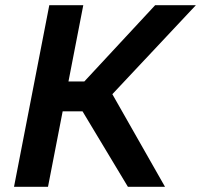

<svg xmlns="http://www.w3.org/2000/svg" viewBox="-20 -720 775 740"><path d="M473 0 298 -291H158L203 -406H305L578 -700H735L413 -357L616 0ZM34 0 170 -700H301L165 0Z"/></svg>

Font: REM Medium Medium
Style: Italic
Weight: 500
Italic angle: -11°
Version: Version 1.005;gftools[0.9.28]